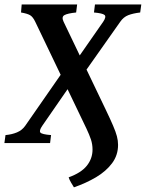

<svg xmlns="http://www.w3.org/2000/svg" viewBox="-21 -635 647 852"><path d="M601.1 -579.6Q568.8 -575.7 548.1 -567.6Q527.3 -559.6 512.7 -538.6L342.3 -296.9L319.3 -369.6L437 -538.6Q451.7 -560.5 443.1 -568.4Q434.6 -576.2 396 -579.6L400.4 -615.2H606ZM261.2 -538.6 448.2 -148.4Q468.8 -105.5 480.7 -77.6Q492.7 -49.8 497.8 -30.3Q502.9 -10.7 502.9 7.8Q502.9 53.7 476.3 89.4Q449.7 125 405.3 151.4Q360.8 177.7 307.1 196.3Q302.7 189.5 294.4 175.3Q286.1 161.1 283.7 151.9Q339.4 131.8 364.5 100.1Q389.6 68.4 389.6 28.8Q389.6 5.4 382.6 -15.9Q375.5 -37.1 362.8 -64L135.3 -538.6Q125 -560.1 112.8 -567.4Q100.6 -574.7 72.3 -579.6L75.2 -615.2H321.3L316.9 -579.6Q278.8 -575.7 264.9 -567.9Q251 -560.1 261.2 -538.6ZM303.2 -274.4 166.5 -76.7Q151.4 -54.7 158.4 -46.6Q165.5 -38.6 205.6 -35.6L201.2 0H-1.5L3.4 -35.6Q31.7 -38.1 54.4 -47.6Q77.1 -57.1 90.8 -76.7L285.2 -356.4Z"/></svg>

Font: Gentium Plus
Style: Bold Italic
Weight: 700
Italic angle: -8°
Designer: Victor Gaultney, Annie Olsen, Iska Routamaa, Becca Hirsbrunner
Foundry: SIL International
Version: Version 6.101